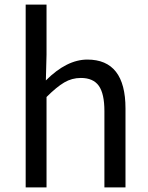

<svg xmlns="http://www.w3.org/2000/svg" viewBox="-20 -816 646 836"><path d="M91.8 0V-795.9H182.6V-578.1L179.7 -465.8Q270.5 -556.6 360.4 -556.6Q526.4 -556.6 526.4 -343.8V0H434.6V-332Q434.6 -408.2 410.2 -442.4Q385.7 -476.6 332 -476.6Q293 -476.6 259.8 -457Q226.6 -437.5 182.6 -393.6V0Z"/></svg>

Font: Gen Shin Gothic Regular
Style: Regular
Weight: 400
Designer: [Source Han Sans]
Ryoko NISHIZUKA  (kana & ideographs); Paul D. Hunt (Latin, Greek & Cyrillic); Wenlong ZHANG  (bopomofo
Version: Version 1.002.20150607